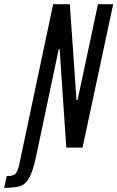

<svg xmlns="http://www.w3.org/2000/svg" viewBox="-111 -708 563 921"><path d="M-19 83 144 -688H224L256 -228H261L359 -688H432L285 0H207L175 -473H171L62 43Q47 113 29.5 144.5Q12 176 -14 184.5Q-40 193 -91 193L-79 137Q-48 137 -37 125.5Q-26 114 -19 83Z"/></svg>

Font: Saira Ultra Condensed Medium
Style: Italic
Weight: 500
Width: 1
Italic angle: -12°
Designer: Hector Gatti with collaboration of the Omnibus-Type team
Foundry: Omnibus-Type
Version: Version 1.001; ttfautohint (v1.8)